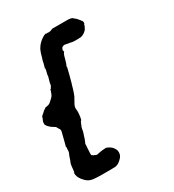

<svg xmlns="http://www.w3.org/2000/svg" viewBox="-220 -821 967 1066"><g transform="rotate(-30 263.0 -288.0)"><path d="M283 -708Q286 -708 301 -708Q316 -708 333 -708Q350 -708 365 -708Q380 -708 384 -708Q396 -707 400 -706Q411 -703 412 -701Q413 -698 420 -694Q422 -693 422 -692Q422 -691 428 -687Q433 -682 440 -673Q441 -671 442 -671Q443 -670 444 -668Q445 -666 446 -664Q448 -661 449 -660V-661V-663L451 -660Q452 -656 452 -649.5Q452 -643 452 -642L451 -643L450 -645Q450 -645 448 -638Q445 -627 441 -621Q439 -619 437.5 -615Q436 -611 431 -607Q416 -592 397 -588Q393 -588 371 -587Q342 -587 337 -589Q335 -591 329 -591Q320 -592 307 -595Q297 -597 295 -597Q294 -597 291 -596Q288 -595 285 -593.5Q282 -592 281 -592Q281 -591 280 -590Q278 -589 275 -581L273 -576L275 -570L276 -564L275 -563Q274 -562 272 -559Q266 -551 260 -525Q252 -496 249 -492Q246 -489 247 -485Q248 -481 246 -475Q245 -471 242.5 -460.5Q240 -450 238 -442.5Q236 -435 234 -427Q232 -419 229.5 -411Q227 -403 225 -394Q222 -386 220.5 -380Q219 -374 217 -367Q209 -339 201 -321Q196 -311 186 -294Q173 -273 174 -259Q176 -238 175 -228Q173 -203 169 -190Q167 -186 167 -185Q166 -187 165 -186Q162 -182 161 -177L160 -176L159 -175Q158 -172 156 -166Q151 -156 149 -148Q147 -133 145 -126Q144 -123 143 -120Q140 -109 137 -102Q136 -99 135 -95Q133 -87 129 -79Q127 -75 125 -69L122 -63V-53Q121 -36 120 -29Q120 -26 120 -20Q120 -14 119 -8Q119 -3 119 1.5Q119 6 119 7Q121 11 125 11Q125 11 126 12Q126 14 132 16Q133 16 135 17Q140 20 141 20Q142 20 142 20Q144 22 150 22Q151 22 155 21Q159 20 161.5 19.5Q164 19 164.5 19Q165 19 167.5 18.5Q170 18 171.5 17.5Q173 17 179 16.5Q185 16 185.5 15.5Q186 15 193 15Q202 15 206 14Q208 13 212.5 14.5Q217 16 221 18Q232 23 240 30Q254 43 259 59Q262 71 258.5 84Q255 97 241 110Q234 117 225 123Q215 129 204 131Q193 132 128 132Q63 132 47 126Q35 122 27 116Q18 109 13 103Q3 93 -2 84Q-12 69 -13 50V44L-12 45L-11 46L-10 44Q-9 41 -9 38Q-8 24 -7 19Q-6 16 -6 9Q-5 -7 1 -19Q4 -24 6.5 -33.5Q9 -43 10 -44Q11 -46 13 -52Q15 -57 15.5 -58Q16 -59 17 -61Q18 -63 19 -66Q21 -69 21 -86Q22 -91 22 -94Q23 -99 21 -101Q20 -102 22 -109Q24 -116 26 -123Q36 -161 40 -178Q43 -188 43 -194Q43 -200 41.5 -202.5Q40 -205 37 -209Q34 -213 31.5 -218.5Q29 -224 27 -225.5Q25 -227 18 -231Q9 -236 -2 -245Q-13 -254 -20 -267L-21 -271Q-20 -270 -20 -270.5Q-20 -271 -20.5 -275.5Q-21 -280 -20.5 -280.5Q-20 -281 -20 -284.5Q-20 -288 -19 -288Q-18 -288 -18 -290.5Q-18 -293 -17.5 -292.5Q-17 -292 -16.5 -294.5Q-16 -297 -16 -297Q-12 -299 -12 -307Q-12 -308 -10 -310V-313Q-9 -315 -8 -315.5Q-7 -316 -7 -316Q-7 -316 -6 -317V-318L-5 -319L-2 -321Q1 -325 1.5 -324.5Q2 -324 3.5 -325.5Q5 -327 5 -327.5Q5 -328 6 -328Q7 -328 7 -329Q7 -330 8.5 -330.5Q10 -331 10.5 -332Q11 -333 12.5 -334Q14 -335 14 -336Q14 -337 17 -338Q21 -339 21 -341Q21 -341 23 -342Q29 -344 28 -346V-347Q28 -347 38 -349Q52 -351 59 -355Q61 -356 67.5 -361.5Q74 -367 80 -373Q86 -379 89 -382Q97 -392 104 -415L106 -423H107Q109 -423 110 -424.5Q111 -426 112 -428L113 -430L116 -435Q117 -437 117 -437Q119 -436 119 -443Q119 -445 121 -455Q129 -486 130 -487Q130 -487 131 -491.5Q132 -496 132 -497L131 -496L130 -494Q130 -494 134.5 -512Q139 -530 139 -532Q139 -537 138 -537Q137 -537 137 -537Q137 -539 145 -566Q146 -573 148 -581Q150 -585 152 -593Q157 -613 161 -624Q165 -636 169 -644Q172 -650 180 -661Q190 -674 203 -684Q219 -697 234 -702Q237 -703 238 -702Q240 -700 246 -701Q250 -702 251 -701Q252 -700 259 -701Q270 -701 270 -703Q270 -704 273 -704Q275 -704 277.5 -705Q280 -706 279 -707Q278 -708 279 -708Q280 -708 283 -708ZM-8 -314 -7 -316 -9 -313Q-9 -313 -8 -314Z"/></g></svg>

Font: TT2020 Style B
Style: Italic
Weight: 400
Italic angle: -15°
Version: Version 0.2.000